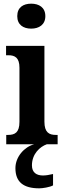

<svg xmlns="http://www.w3.org/2000/svg" viewBox="-20 -786 349 1046"><path d="M150 -630C192 -630 227 -651 227 -698C227 -746 192 -766 150 -766C107 -766 74 -746 74 -698C74 -651 107 -630 150 -630ZM14 0H166C113 14 64 68 64 130C64 206 108 240 194 240C212 240 251 234 269 224V162C248 167 230 170 214 170C179 170 154 154 154 115C154 52 198 13 235 0H294V-51H284C248 -51 222 -64 222 -123V-536H13V-485H26C61 -485 86 -472 86 -417V-122C86 -64 61 -51 24 -51H14Z"/></svg>

Font: Noto Serif Sinhala Condensed
Style: Bold
Weight: 700
Width: 3
Designer: Jelle Bosma - Monotype Design Team
Foundry: Monotype Imaging Inc.
Version: Version 2.007